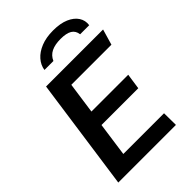

<svg xmlns="http://www.w3.org/2000/svg" viewBox="-254 -997 1107 1107"><g transform="rotate(-45 300.0 -443.0)"><path d="M38 0 135 -686H600L572 -590H245L218 -399H518L504 -303H204L175 -96H507L508 0ZM196 -760Q201 -795 226 -823.5Q251 -852 293 -869Q335 -886 392 -886Q451 -886 490 -869Q529 -852 547.5 -823.5Q566 -795 561 -760H487Q483 -792 459 -806.5Q435 -821 388 -821Q342 -821 312.5 -806.5Q283 -792 269 -760Z"/></g></svg>

Font: Chivo Medium Medium
Style: Italic
Weight: 500
Italic angle: -8.05°
Version: Version 2.002